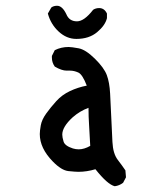

<svg xmlns="http://www.w3.org/2000/svg" viewBox="-20 -605 540 666"><path d="M378 41Q353 35 311 -18Q281 -9 252 -9Q242 -9 217.5 -11.5Q193 -14 163 -45Q118 -91 118 -140Q118 -151 121.5 -170.5Q125 -190 140.5 -211.5Q156 -233 175.5 -254.5Q195 -276 222.5 -289Q250 -302 281 -308Q266 -347 251.5 -353.5Q237 -360 223 -360H211Q194 -360 170 -374Q160 -388 160 -405V-411L170 -431Q192 -442 218 -442Q228 -442 252.5 -437.5Q277 -433 309 -401.5Q341 -370 350.5 -344.5Q360 -319 362 -280Q364 -241 366 -197Q368 -153 370 -112.5Q372 -72 388.5 -50.5Q405 -29 415 -14L417 10L407 29Q394 39 378 41ZM253 -87Q272 -87 293 -99Q291 -142 289 -171Q287 -200 287 -231Q257 -220 232 -198Q196 -165 196 -138Q196 -129 200.5 -114Q205 -99 233 -90Q243 -87 253 -87ZM245 -470Q211 -470 183.5 -495.5Q156 -521 146 -558L158 -579Q166 -585 178 -585Q196 -585 210 -556Q220 -531 247 -531Q272 -531 303 -571Q312 -577 324 -577Q342 -577 351 -558V-542Q345 -517 317 -493.5Q289 -470 245 -470Z"/></svg>

Font: Xiaolai Mono SC
Style: Regular
Weight: 400
Monospace: yes
Designer: LXGW / Nozomi Seto
Version: Version 3.113;September 30, 2024